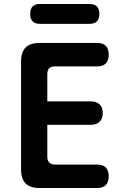

<svg xmlns="http://www.w3.org/2000/svg" viewBox="-20 -946 640 966"><path d="M218 -436H437Q465 -436 481 -421Q497 -406 497 -377Q497 -349 481 -333.5Q465 -318 437 -318H218V-158Q218 -138 228 -128Q238 -118 258 -118H469Q498 -118 512.5 -103Q527 -88 527 -59Q527 -30 512.5 -15Q498 0 469 0H180Q132 0 109 -23Q86 -46 86 -94V-636Q86 -684 109 -707Q132 -730 180 -730H469Q498 -730 512.5 -715Q527 -700 527 -671Q527 -642 512.5 -627Q498 -612 469 -612H258Q237 -612 227.5 -602.5Q218 -593 218 -572ZM182 -826Q156 -826 144 -838.5Q132 -851 132 -876Q132 -901 144 -913.5Q156 -926 182 -926H430Q455 -926 467.5 -913.5Q480 -901 480 -876Q480 -851 467.5 -838.5Q455 -826 430 -826Z"/></svg>

Font: Maple Mono NL
Style: Bold
Weight: 700
Monospace: yes
Designer: subframe7536
Version: Version 7.000